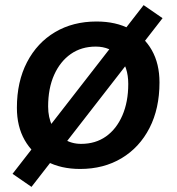

<svg xmlns="http://www.w3.org/2000/svg" viewBox="-20 -648 690 750"><path d="M103 82 29 31 541 -628 615 -577ZM293 12Q218 12 162.5 -17.5Q107 -47 76.5 -100.5Q46 -154 46 -227Q46 -329 85.5 -405Q125 -481 195 -522.5Q265 -564 357 -564Q433 -564 488 -534.5Q543 -505 573 -452Q603 -399 603 -326Q603 -224 564 -148Q525 -72 455 -30Q385 12 293 12ZM297 -86Q353 -86 394 -115Q435 -144 458 -197Q481 -250 481 -320Q481 -387 446 -426.5Q411 -466 354 -466Q298 -466 256.5 -437Q215 -408 191.5 -355.5Q168 -303 168 -232Q168 -189 184 -156.5Q200 -124 229.5 -105Q259 -86 297 -86Z"/></svg>

Font: Azeret Mono Thin Medium
Style: Italic
Weight: 500
Italic angle: -12°
Version: Version 1.002